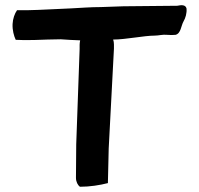

<svg xmlns="http://www.w3.org/2000/svg" viewBox="-20 -740 761 733"><path d="M28 -648C27 -625 33 -603 40 -588L70 -587C92 -587 123 -587 162 -589C179 -589 196 -590 212 -590C237 -588 261 -587 286 -586C285 -580 284 -575 284 -569V-553L271 -189L270 -61C270 -46 277 -33 285 -27C323 -27 361 -33 392 -41V-45L395 -173L415 -554V-570C415 -577 414 -583 412 -589C460 -589 530 -604 570 -604C586 -604 601 -609 618 -607C629 -606 640 -606 650 -607C671 -612 671 -642 681 -659C688 -671 694 -690 692 -708C688 -723 671 -721 657 -718L451 -716L365 -713C325 -713 291 -710 251 -708C195 -706 140 -702 84 -701H45C36 -688 29 -669 28 -648Z"/></svg>

Font: Vapor
Style: Regular
Weight: 400
Foundry: Cannot Into Space Fonts
Version: Version 0.179